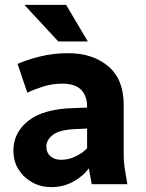

<svg xmlns="http://www.w3.org/2000/svg" viewBox="-20 -755 597 787"><path d="M35 -138Q35 -211 95.5 -259.5Q156 -308 280 -312L337 -314V-318Q337 -362 312.5 -387Q288 -412 236 -412Q194 -412 157.5 -400.5Q121 -389 92 -375L52 -493Q90 -510 144 -523.5Q198 -537 259 -537Q360 -537 423.5 -483.5Q487 -430 487 -326V-125Q487 -104 488.5 -87.5Q490 -71 494 -49L502 0H356L344 -65Q319 -31 278.5 -9.5Q238 12 190 12Q148 12 113 -7Q78 -26 56.5 -59.5Q35 -93 35 -138ZM170 -155Q170 -129 187 -114.5Q204 -100 230 -100Q259 -100 287 -112.5Q315 -125 337 -147V-228L290 -226Q223 -223 196.5 -202Q170 -181 170 -155ZM80 -735H251L340 -585H219Z"/></svg>

Font: Radio Canada
Style: Bold
Weight: 700
Designer: Charles Daoud, Etienne Aubert Bonn, Alexandre Saumier Demers, Jacques Le Bailly
Foundry: Radio-Canada
Version: Version 2.104; ttfautohint (v1.8.4.7-5d5b);gftools[0.9.28.de